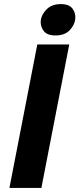

<svg xmlns="http://www.w3.org/2000/svg" viewBox="-20 -917 388 937"><path d="M26 0 162 -700H318L182 0ZM250 -744Q209 -744 192.5 -767Q176 -790 179 -818Q183 -847 208 -872Q233 -897 277 -897Q318 -897 334.5 -874Q351 -851 347 -822Q343 -793 319 -768.5Q295 -744 250 -744Z"/></svg>

Font: REM SemiBold
Style: Italic
Weight: 600
Italic angle: -11°
Designer: Octavio Pardo
Foundry: Ashler Design
Version: Version 1.005;gftools[0.9.28]